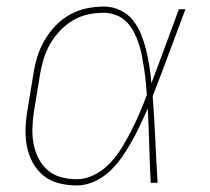

<svg xmlns="http://www.w3.org/2000/svg" viewBox="-20 -558 640 586"><path d="M214 8Q186 8 159 1Q132 -6 112 -22.5Q92 -39 79.5 -62.5Q67 -86 62 -112.5Q57 -139 58 -167Q59 -195 64 -223L82 -333Q86 -359 94 -385Q102 -411 116 -435Q130 -459 149.5 -479.5Q169 -500 193.5 -513.5Q218 -527 244.5 -532.5Q271 -538 297 -538Q323 -538 346.5 -527Q370 -516 385.5 -496.5Q401 -477 410.5 -453.5Q420 -430 426 -405.5Q432 -381 436 -355.5Q440 -330 442 -304Q464 -361 484.5 -417.5Q505 -474 526 -530H546Q521 -464 496.5 -397.5Q472 -331 446 -265Q451 -199 454 -132.5Q457 -66 461 0H440Q437 -57 435.5 -114Q434 -171 431 -227Q420 -202 408 -176.5Q396 -151 382 -126Q368 -101 351.5 -77.5Q335 -54 314 -34.5Q293 -15 267 -3.5Q241 8 214 8ZM214 -11Q242 -11 269 -25Q296 -39 316.5 -61Q337 -83 352.5 -108.5Q368 -134 381.5 -160.5Q395 -187 406.5 -214Q418 -241 428 -268Q427 -288 425 -307.5Q423 -327 420 -347Q417 -367 413.5 -386Q410 -405 404 -423.5Q398 -442 389 -459.5Q380 -477 367 -490.5Q354 -504 335.5 -511.5Q317 -519 297 -519Q273 -519 249 -514Q225 -509 203 -496Q181 -483 163 -464Q145 -445 132.5 -423Q120 -401 113 -377.5Q106 -354 102 -330L84 -220Q80 -195 79 -170Q78 -145 82 -121.5Q86 -98 96.5 -76.5Q107 -55 124.5 -39.5Q142 -24 165.5 -17.5Q189 -11 214 -11Z"/></svg>

Font: Iosevka Curly Thin Extended
Style: Italic
Weight: 100
Width: 7
Italic angle: -9°
Monospace: yes
Designer: Belleve Invis
Foundry: Belleve Invis
Version: Version 11.1.0; ttfautohint (v1.8.3)